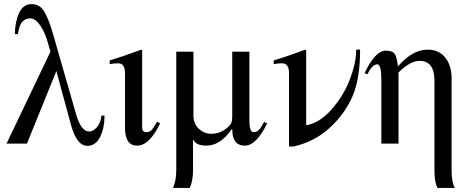

<svg xmlns="http://www.w3.org/2000/svg" viewBox="-20 -703 2307 940"><path d="M477 -137H492Q491 -72 469 -30.5Q447 11 408 11Q356 11 328 -90L256 -355L112 0H12L227 -450L214 -495Q199 -548 175.5 -580.5Q152 -613 128 -613Q105 -613 89.5 -596.5Q74 -580 68 -536H53Q53 -594 73 -638.5Q93 -683 135 -683Q174 -683 196 -647.5Q218 -612 241 -532L353 -142Q377 -59 417 -59Q434 -59 453 -78.5Q472 -98 477 -137Z M749 -107 764 -99Q712 10 651 10Q592 10 592 -78V-344Q592 -393 559 -393Q536 -393 517 -389V-407Q580 -426 672 -460L676 -456V-79Q676 -56 696 -56Q712 -56 721.5 -65.5Q731 -75 749 -107Z M1273 -106 1288 -99Q1235 10 1178 10Q1117 10 1117 -71H1115Q1059 10 990 10Q941 10 927 -18H925V131Q925 183 909 217H827Q843 180 843 132V-450H927V-138Q927 -97 953.5 -72.5Q980 -48 1013 -48Q1060 -48 1094 -79Q1108 -91 1112.5 -101.5Q1117 -112 1117 -136V-450H1201V-113Q1201 -56 1221 -56Q1236 -56 1246.5 -66Q1257 -76 1273 -106Z M1724 -460H1743Q1743 -317 1706 -232Q1668 -145 1594 -77Q1520 -9 1418 14H1395V-344Q1395 -393 1362 -393Q1337 -393 1320 -389V-407Q1383 -426 1475 -460L1479 -456V-90H1480Q1545 -101 1603.5 -167.5Q1662 -234 1693 -315Q1724 -396 1724 -460Z M2207 217H2122Q2107 189 2107 131V-308Q2107 -405 2034 -405Q1988 -405 1931 -348V0H1847V-313Q1847 -388 1827 -388Q1802 -388 1779 -339L1765 -345Q1817 -455 1868 -455Q1901 -455 1912 -439.5Q1923 -424 1928 -379H1929Q2000 -460 2073 -460Q2129 -460 2160 -421Q2191 -382 2191 -319V132Q2191 191 2207 217Z"/></svg>

Font: STIX MathJax Main
Style: Regular
Weight: 400
Designer: MicroPress Inc., with final additions and corrections provided by Coen Hoffman, Elsevier (retired)
Version: Version 1.1.1